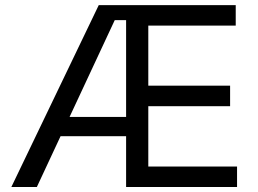

<svg xmlns="http://www.w3.org/2000/svg" viewBox="-20 -748 1034 768"><path d="M25.4 0 375 -727.5H922.9V-645.5H573.2V-405.3H900.4V-323.2H573.2V-82H928.2V0H484.4V-203.1H222.2L127.4 0ZM258.3 -280.3H484.4V-667.5H439Z"/></svg>

Font: Inter
Style: Regular
Weight: 400
Designer: Rasmus Andersson
Foundry: rsms
Version: Version 4.001;git-9221beed3